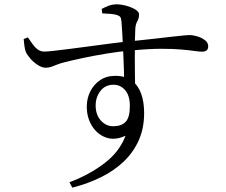

<svg xmlns="http://www.w3.org/2000/svg" viewBox="-20 -798 1040 883"><path d="M88.9 -618.5 108.2 -626.1Q119.7 -609.6 130 -594.9Q140.4 -580.1 153.4 -570.6Q166.4 -561 183.4 -560.8Q195.8 -560.6 229.6 -564.5Q263.4 -568.4 309.9 -574.3Q356.4 -580.2 406.4 -587Q456.4 -593.8 502.2 -599.6Q547.9 -605.4 580 -608.1Q647.8 -615 695.2 -620.5Q742.6 -626 774.4 -629.6Q806.2 -633.1 824.1 -634.9Q842.1 -636.7 850.2 -636.7Q868 -636.7 888.1 -630.6Q908.1 -624.4 922.8 -613.1Q937.5 -601.8 937.5 -585.8Q937.5 -572.2 930.3 -566.3Q923.2 -560.4 908.8 -560.4Q897 -560.4 874 -563.7Q851 -567 813.8 -570.3Q776.7 -573.6 720.6 -573.6Q664.5 -573.5 584.7 -565.9Q531 -561.5 473.9 -552.2Q416.9 -542.8 366.5 -532.3Q316.1 -521.8 280.9 -512.8Q258.5 -507.4 243 -501.1Q227.5 -494.7 215.6 -490.6Q203.8 -486.5 190.1 -486.5Q173.8 -486.5 154.7 -498.5Q135.5 -510.6 120.2 -527.9Q105 -545.2 99 -558.7Q94.2 -571.4 92.2 -587.6Q90.2 -603.9 88.9 -618.5ZM450.1 -736.5 447.6 -757Q461.2 -764.3 479 -771.2Q496.9 -778.1 516.2 -778.1Q536.5 -778.1 560.7 -771.6Q584.9 -765 602.2 -754.5Q619.5 -743.9 619.5 -731.3Q619.5 -714 611.5 -700.2Q603.6 -686.5 602.4 -666.9Q601.2 -648.9 600.5 -615.3Q599.8 -581.7 600 -539.7Q600.2 -497.8 600.5 -454.4Q600.9 -411 601.9 -374.3L551 -423.1Q551 -439.2 550.3 -464.9Q549.5 -490.6 548.2 -521.4Q546.9 -552.2 545.5 -584.5Q544.1 -616.9 542.2 -646.6Q540.2 -676.4 538.6 -699.3Q537.4 -714.5 532.8 -720.2Q528.2 -725.9 516.2 -729.5Q505.6 -732.6 489 -734.1Q472.5 -735.7 450.1 -736.5ZM510.1 -449.2Q556.8 -449.2 586 -427.4Q615.3 -405.6 629.1 -367.4Q642.9 -329.2 642.9 -277.8Q642.9 -209.3 618.7 -154.1Q594.5 -98.9 550.1 -56.1Q505.6 -13.3 445 16.7Q384.4 46.7 312.4 65L299.3 40.3Q390.5 5.9 460.1 -47.1Q529.8 -100.1 557.4 -173.9Q508.8 -151.2 468.3 -165.3Q427.8 -179.4 403.5 -218.2Q379.1 -256.9 379.1 -307.7Q379.1 -344.6 394.8 -376.8Q410.6 -408.9 439.9 -429Q469.1 -449.2 510.1 -449.2ZM501.2 -217.4Q538.6 -217.4 557.9 -237.8Q577.2 -258.3 577.2 -309.9Q577.2 -358.5 555.6 -383.4Q534.1 -408.3 502.1 -408.3Q464.1 -408.3 442 -379.8Q419.9 -351.2 419.9 -312.8Q419.9 -270.4 443.6 -243.9Q467.2 -217.4 501.2 -217.4Z"/></svg>

Font: Noto Serif TC
Style: Regular
Weight: 200
Designer: Ryoko NISHIZUKA 西塚涼子 (kana & ideographs); Frank Grießhammer (Latin, Greek & Cyrillic); Wenlong ZHANG 张文龙 (bopomofo); San
Foundry: Adobe
Version: Version 2.001;hotconv 1.1.0;makeotfexe 2.6.0